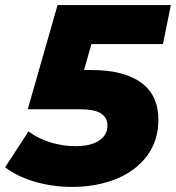

<svg xmlns="http://www.w3.org/2000/svg" viewBox="-46 -720 691 754"><path d="M594 -547H313L284 -445H314C399 -445 464 -428 509 -395C554 -362 576 -313 576 -250C576 -197 562 -150 533 -110C504 -70 463 -39 412 -18C361 3 302 14 237 14C186 14 137 7 92 -6C47 -19 7 -38 -26 -63L66 -204C91 -185 119 -171 152 -161C184 -151 217 -146 250 -146C290 -146 321 -153 343 -168C365 -182 376 -202 376 -227C376 -248 367 -264 350 -275C332 -286 303 -291 264 -291H63L180 -700H625Z"/></svg>

Font: My Font
Style: Italic
Weight: 500
Designer: Julieta Ulanovsky
Foundry: Julieta Ulanovsky
Version: ""